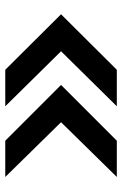

<svg xmlns="http://www.w3.org/2000/svg" viewBox="116 -684 474 747"><g transform="rotate(-90 353.5 -311.0)"><path d="M455 -94 671 -311 455 -528H313L527 -311L313 -94ZM179 -94 396 -311 179 -528H38L251 -311L38 -94Z"/></g></svg>

Font: Be Vietnam Pro SemiBold
Style: Regular
Weight: 600
Designer: Lam Bao, Tony Le, Vietanh Nguyen
Foundry: Yellow Type Foundry
Version: Version 1.002